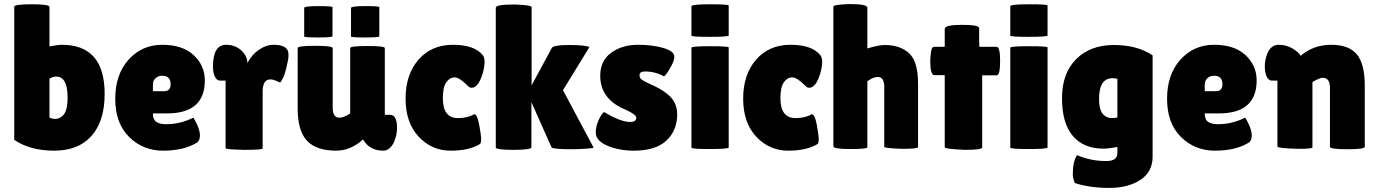

<svg xmlns="http://www.w3.org/2000/svg" viewBox="-20 -730 6763 943"><path d="M50 -697Q50 -709 136.5 -709Q223 -709 223 -696V-502Q266 -510 284 -510Q494 -510 494 -269Q494 -135 429.5 -62.5Q365 10 246.5 10Q128 10 50 -43ZM256 -354Q239 -354 223 -343V-152Q237 -146 252.5 -146Q268 -146 284 -158Q312 -178 312 -251Q312 -354 256 -354Z M943 -27Q880 10 781 10Q682 10 614 -57.5Q546 -125 546 -244.5Q546 -364 611.5 -437Q677 -510 777 -510Q877 -510 931.5 -459Q986 -408 986 -335Q986 -173 800 -173H731Q731 -143 747.5 -131.5Q764 -120 796 -120Q866 -120 929 -152Q930 -153 938 -138Q962 -95 962 -65.5Q962 -36 943 -27ZM818 -316Q818 -358 777 -358Q758 -358 744.5 -346.5Q731 -335 731 -313V-282H785Q818 -282 818 -316Z M1270 -1Q1270 6 1179 6Q1088 4 1088 -2V-334H1061Q1045 -334 1035.5 -353.5Q1026 -373 1026 -402Q1026 -510 1090 -510Q1135 -510 1165 -482.5Q1195 -455 1195 -420Q1216 -461 1251.5 -485.5Q1287 -510 1324 -510Q1382 -510 1394 -480Q1397 -472 1397 -456.5Q1397 -441 1387.5 -401Q1378 -361 1368 -343Q1358 -325 1356 -325Q1354 -325 1337.5 -332.5Q1321 -340 1308 -340Q1270 -340 1270 -280Z M1613 -552Q1613 -546 1543.5 -546Q1474 -546 1474 -551V-691Q1474 -700 1543.5 -700Q1613 -700 1613 -695ZM1843 -552Q1843 -546 1773.5 -546Q1704 -546 1704 -551V-691Q1704 -700 1773.5 -700Q1843 -700 1843 -695ZM1442 -494Q1442 -505 1528 -505Q1614 -505 1614 -494V-202Q1614 -152 1646 -152Q1670 -152 1700 -173V-494Q1700 -504 1785 -504Q1870 -504 1870 -494V-166H1896Q1930 -166 1930 -101Q1930 -68 1916 -34Q1896 10 1862 10Q1795 10 1763 -45L1762 -44Q1701 10 1631 10Q1534 10 1488 -38.5Q1442 -87 1442 -199Z M2155 -248Q2155 -150 2229 -150Q2277 -150 2309 -169Q2324 -169 2333.5 -117.5Q2343 -66 2343 -47.5Q2343 -29 2338 -23Q2285 10 2193 10Q2101 10 2036.5 -58.5Q1972 -127 1972 -245.5Q1972 -364 2035.5 -437Q2099 -510 2204.5 -510Q2310 -510 2351 -459Q2360 -448 2360 -426.5Q2360 -405 2352 -374Q2334 -310 2305 -300Q2301 -299 2293.5 -299Q2286 -299 2275 -311Q2236 -350 2212.5 -350Q2189 -350 2172 -326Q2155 -302 2155 -248Z M2415 -692Q2415 -708 2506 -708Q2591 -705 2591 -695V-311L2690 -494Q2697 -509 2775 -509Q2853 -509 2875 -499L2745 -287L2895 -6Q2897 -2 2857.5 0.5Q2818 3 2792 3Q2696 3 2689 -6L2590 -228V-7Q2590 6 2502.5 6Q2415 6 2415 -6Z M2947 -180Q3028 -131 3075 -131Q3105 -131 3105 -152Q3105 -167 3053 -191Q2928 -242 2928 -358Q2928 -432 2982 -471Q3036 -510 3111.5 -510Q3187 -510 3239.5 -494Q3292 -478 3292 -452Q3292 -430 3270.5 -394Q3249 -358 3241 -355Q3198 -379 3148 -379Q3121 -379 3121 -360Q3121 -348 3131.5 -339.5Q3142 -331 3170 -318.5Q3198 -306 3216.5 -296Q3235 -286 3258 -268Q3306 -230 3306 -169Q3306 -89 3253 -39.5Q3200 10 3093 10Q3022 10 2964 -14Q2906 -38 2906 -80Q2906 -108 2919.5 -139Q2933 -170 2947 -180Z M3559 -6Q3559 2 3467.5 2Q3376 2 3376 -5V-496Q3376 -503 3467.5 -503Q3559 -503 3559 -497ZM3559 -556Q3559 -549 3467.5 -549Q3376 -549 3376 -555V-699Q3376 -709 3467.5 -709Q3559 -709 3559 -703Z M3813 -248Q3813 -150 3887 -150Q3935 -150 3967 -169Q3982 -169 3991.5 -117.5Q4001 -66 4001 -47.5Q4001 -29 3996 -23Q3943 10 3851 10Q3759 10 3694.5 -58.5Q3630 -127 3630 -245.5Q3630 -364 3693.5 -437Q3757 -510 3862.5 -510Q3968 -510 4009 -459Q4018 -448 4018 -426.5Q4018 -405 4010 -374Q3992 -310 3963 -300Q3959 -299 3951.5 -299Q3944 -299 3933 -311Q3894 -350 3870.5 -350Q3847 -350 3830 -326Q3813 -302 3813 -248Z M4240 -7Q4240 2 4156.5 2Q4073 2 4073 -12V-697Q4073 -704 4104 -707Q4135 -710 4156 -710Q4240 -710 4240 -692V-492Q4296 -509 4325 -509Q4401 -509 4445 -468.5Q4489 -428 4489 -318V-8Q4489 1 4411 1Q4323 -2 4323 -9V-303Q4323 -352 4291 -352Q4269 -352 4240 -331Z M4804 -6Q4804 6 4720 6Q4620 2 4620 -7V-361H4569Q4549 -361 4549 -430Q4549 -448 4552.5 -474Q4556 -500 4567 -500H4620V-588Q4620 -608 4704.5 -608Q4789 -608 4789 -592V-528L4790 -500H4875Q4892 -500 4892 -430Q4892 -360 4875 -360H4804Z M5125 -6Q5125 2 5033.5 2Q4942 2 4942 -5V-496Q4942 -503 5033.5 -503Q5125 -503 5125 -497ZM5125 -556Q5125 -549 5033.5 -549Q4942 -549 4942 -555V-699Q4942 -709 5033.5 -709Q5125 -709 5125 -703Z M5399 0Q5302 0 5249 -62.5Q5196 -125 5196 -247.5Q5196 -370 5265.5 -439.5Q5335 -509 5450.5 -509Q5566 -509 5641 -458V40Q5641 114 5581 153.5Q5521 193 5427 193Q5333 193 5259 169Q5249 145 5249 126Q5249 62 5270 32Q5337 61 5413 61Q5468 61 5468 22V-8Q5425 0 5399 0ZM5445 -346Q5378 -346 5378 -245Q5378 -182 5404 -163Q5421 -150 5438 -150Q5455 -150 5468 -153V-343Q5456 -346 5445 -346Z M6109 -27Q6046 10 5947 10Q5848 10 5780 -57.5Q5712 -125 5712 -244.5Q5712 -364 5777.5 -437Q5843 -510 5943 -510Q6043 -510 6097.5 -459Q6152 -408 6152 -335Q6152 -173 5966 -173H5897Q5897 -143 5913.5 -131.5Q5930 -120 5962 -120Q6032 -120 6095 -152Q6096 -153 6104 -138Q6128 -95 6128 -65.5Q6128 -36 6109 -27ZM5984 -316Q5984 -358 5943 -358Q5924 -358 5910.5 -346.5Q5897 -335 5897 -313V-282H5951Q5984 -282 5984 -316Z M6426 -6Q6426 1 6354 1Q6254 -2 6254 -10V-334H6228Q6202 -334 6194 -378Q6192 -391 6192 -404Q6192 -435 6204 -466Q6222 -510 6260 -510Q6298 -510 6328 -492Q6358 -474 6368 -456Q6431 -510 6518 -510Q6605 -510 6644 -463Q6683 -416 6683 -309V-9Q6683 3 6597.5 3Q6512 3 6512 -9V-298Q6512 -348 6477 -348Q6467 -348 6449 -339.5Q6431 -331 6426 -327Z"/></svg>

Font: Lilita One Rus
Style: Regular
Weight: 400
Designer: Juan Montoreano
Foundry: Juan Montoreano
Version: Version 1.002